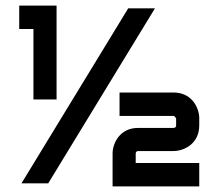

<svg xmlns="http://www.w3.org/2000/svg" viewBox="-20 -688 776 689"><path d="M440 -658 57 -30H153L536 -658ZM183 -668H49V-584H100V-331H183ZM695 -103H467V-136C467 -141 469 -146 476 -146H603C639 -146 695 -171 695 -238V-264C695 -299 670 -356 603 -356H409V-272H603C603 -272 607 -272 612 -263V-238C612 -232 609 -229 602 -229H476C409 -229 384 -173 384 -137V-19H695Z"/></svg>

Font: Bruno Ace SC
Style: Regular
Weight: 400
Designer: Astigmatic (AOETI)
Foundry: Astigmatic (AOETI)
Version: Version 1.000